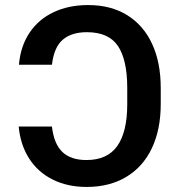

<svg xmlns="http://www.w3.org/2000/svg" viewBox="-20 -737 717 767"><path d="M325.2 -97.7Q409.2 -97.7 448.7 -154.1Q488.3 -210.4 488.3 -320.3V-385.7Q488.3 -498 451.2 -553.2Q414.1 -608.4 327.1 -608.4Q266.1 -608.4 231 -578.6Q195.8 -548.8 187.5 -478.5H55.7Q62 -552.7 98.1 -606.4Q134.3 -660.2 194.6 -688.5Q254.9 -716.8 332 -716.8Q422.9 -716.8 488 -676.5Q553.2 -636.2 587.6 -561.8Q622.1 -487.3 622.1 -385.7V-321.3Q622.1 -219.7 586.7 -145Q551.3 -70.3 484.4 -30.3Q417.5 9.8 326.2 9.8Q249.5 9.8 190.4 -19.8Q131.3 -49.3 96.4 -103.8Q61.5 -158.2 54.7 -231.4H187.5Q195.3 -162.6 229 -130.1Q262.7 -97.7 325.2 -97.7Z"/></svg>

Font: Pretendard Std SemiBold
Style: Regular
Weight: 600
Designer: Base glyphs from Inter by Rasmus Andersson; Hangeul glyphs from Noto Sans CJK(Source Han Sans) by Jang Soo-young and Kan
Foundry: Kil Hyung-jin
Version: Version 1.309